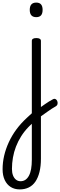

<svg xmlns="http://www.w3.org/2000/svg" viewBox="-123 -808 464 1478"><path d="M160 40Q175 28 191 16.5Q207 5 223 -6Q239 -17 254 -26.5Q269 -36 283 -43Q295 -50 304 -45.5Q313 -41 317.5 -30.5Q322 -20 320 -8.5Q318 3 307 10Q292 18 275.5 29Q259 40 240.5 53Q222 66 204 79Q186 92 169 104ZM29 650Q-11 650 -40.5 631.5Q-70 613 -86.5 578Q-103 543 -103 495Q-103 442 -91 390.5Q-79 339 -55.5 287.5Q-32 236 3 188.5Q38 141 85 98Q94 89 103.5 81Q113 73 122 64V-493Q122 -504 130.5 -509.5Q139 -515 157 -515Q174 -515 183 -509.5Q192 -504 192 -493V413Q192 471 181 515.5Q170 560 149.5 590Q129 620 98.5 635Q68 650 29 650ZM35 587Q56 587 72 576.5Q88 566 99.5 545Q111 524 116.5 493Q122 462 122 421V145Q116 151 109 157Q102 163 96 170Q64 203 40 241Q16 279 0 320.5Q-16 362 -23.5 405.5Q-31 449 -31 492Q-31 521 -23 542Q-15 563 0 575Q15 587 35 587ZM156 -676Q131 -676 118.5 -690Q106 -704 106 -732Q106 -760 118.5 -774Q131 -788 156 -788Q181 -788 193 -774Q205 -760 205 -732Q205 -704 193 -690Q181 -676 156 -676Z"/></svg>

Font: Playwrite BR Light
Style: Regular
Weight: 300
Version: Version 1.003